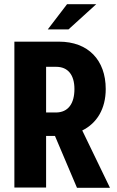

<svg xmlns="http://www.w3.org/2000/svg" viewBox="-20 -887 551 908"><path d="M435 -867H297L206 -748H304ZM500 1 369 -270C438 -304 480 -372 480 -466C480 -603 397 -690 259 -690H48V0H198V-244H240L344 1ZM198 -571H246C301 -571 332 -533 332 -466C332 -398 303 -355 244 -355H198Z"/></svg>

Font: Decalotype
Style: Bold
Weight: 700
Designer: Alfredo Marco Pradil
Foundry: Alfredo Marco Pradil
Version: Version 1.0